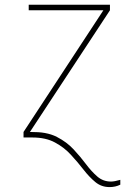

<svg xmlns="http://www.w3.org/2000/svg" viewBox="-20 -565 549 789"><path d="M430.4 203.8Q396.7 203.8 371.8 183.2Q346.6 162.3 323.5 132.5Q311.4 117.2 298.7 101.9Q285.9 86.6 271.7 71.4Q257.8 56.1 241.5 43.5Q225.1 30.9 206 20.6Q168.3 0 113.6 0H76.7V-22.7L404.8 -522.7H98V-545.5H431.8V-522.7L103 -22.7Q120.4 -22.7 135.7 -21.8Q150.9 -21 164.4 -18.5Q177.9 -16 190.2 -12.1Q202.4 -8.2 214.1 -2.1Q254.6 18.8 282.3 48.7Q296.5 63.9 309.3 79.2Q322.1 94.5 333.5 109.7Q356.2 139.9 380 160.5Q403.8 181.1 436.1 181.1Q449.9 181.1 474.4 174V193.9Q454.2 203.8 430.4 203.8Z"/></svg>

Font: Linik Sans Thin
Style: Regular
Weight: 100
Designer: Fonts by Rasmus Andersson / Changes by Cristiano Sobral with parts from Marc Monis
Foundry: rsms
Version: Version 3.020; ttfautohint (v1.6)